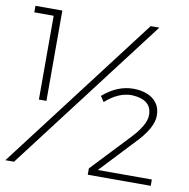

<svg xmlns="http://www.w3.org/2000/svg" viewBox="-83 -777 840 854"><g transform="rotate(10 337.0 -350.0)"><path d="M35.5 0H-3.5L529.5 -699.5H568.5ZM130.5 -291.5H96.5V-670H9V-699.5H130.5ZM653 0H368.5V-28.5L528.5 -198Q591 -263.5 591 -308.5Q591 -378.5 500 -382.5Q439.5 -382.5 382 -330.5L365.5 -355.5Q430.5 -412 502.5 -412Q536.5 -412 564.5 -401.2Q592.5 -390.5 609 -368.2Q625.5 -346 625.5 -311.5Q625.5 -255.5 551 -179.5L409 -28.5H653Z"/></g></svg>

Font: Argentum Novus ExtraLight
Style: Regular
Weight: 250
Designer: Julieta Ulanovsky (font) & Cristiano Sobral (main changes)
Foundry: Julieta Ulanovsky (font) & Cristiano Sobral (main changes)
Version: Version 3.00;November 27, 2020;FontCreator 13.0.0.2655 64-bi